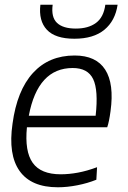

<svg xmlns="http://www.w3.org/2000/svg" viewBox="-20 -784 541 813"><path d="M225 9Q112 9 63 -60Q14 -129 33 -260Q52 -401 119.5 -475Q187 -549 296 -549Q387 -549 425.5 -489Q464 -429 448 -313Q442 -268 434 -245H94Q84 -143 118.5 -94.5Q153 -46 237 -46Q272 -46 310 -53Q348 -60 391 -76L388 -23Q351 -8 307.5 0.5Q264 9 225 9ZM288 -496Q140 -496 102 -294H385Q397 -402 374.5 -449Q352 -496 288 -496ZM295 -620Q214 -620 178.5 -658Q143 -696 151 -764H203Q196 -711 221.5 -687Q247 -663 301 -663Q354 -663 386.5 -687Q419 -711 426 -764H478Q468 -696 422 -658Q376 -620 295 -620Z"/></svg>

Font: Plata Sans Light
Style: Italic
Weight: 300
Italic angle: -8°
Designer: Pablo Impallari, Andres Torresi, & Cristiano Sobral
Foundry: Pablo Impallari, Andres Torresi, & Cristiano Sobral
Version: Version 1.00;December 28, 2019;FontCreator 12.0.0.2547 64-bi